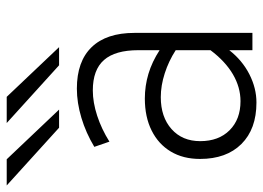

<svg xmlns="http://www.w3.org/2000/svg" viewBox="-138 -646 784 572"><g transform="rotate(-90 254.0 -360.0)"><path d="M234.5 12Q155.5 12 111 -32.8Q66.5 -77.5 66.5 -156Q66.5 -206.5 88.5 -243.2Q110.5 -280 151 -300.2Q191.5 -320.5 246.5 -320.5Q284 -320.5 320 -309.8Q356 -299 390.5 -276.5V-339.5Q390.5 -409 361.2 -442.2Q332 -475.5 270.5 -475.5Q235 -475.5 195.2 -462.5Q155.5 -449.5 118 -426L102.5 -471Q144 -496 189 -509.5Q234 -523 276 -523Q357 -523 399.5 -479Q442 -435 442 -351.5V0H390.5V-69Q360.5 -30.5 319 -9.2Q277.5 12 234.5 12ZM238.5 -35.5Q280 -35.5 318.8 -58.2Q357.5 -81 390.5 -125V-228.5Q358 -249.5 321.5 -261.2Q285 -273 250.5 -273Q191.5 -273 155.5 -241Q119.5 -209 119.5 -155.5Q119.5 -100.5 152 -68Q184.5 -35.5 238.5 -35.5ZM159.5 -576 -12.5 -732H65.5L213.5 -576ZM345.5 -576 173.5 -732H251.5L399.5 -576Z"/></g></svg>

Font: Overpass ExtraLight
Style: Regular
Weight: 250
Designer: Delve Withrington, Dave Bailey, Thomas Jockin
Foundry: Delve Fonts LLC
Version: Version 4.000